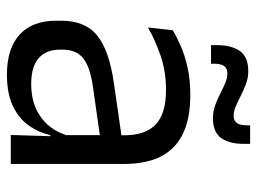

<svg xmlns="http://www.w3.org/2000/svg" viewBox="-111 -595 716 534"><g transform="rotate(90 247.0 -328.0)"><path d="M355.4 0 359 -118.6 355.9 -131.1V-286.5L356.3 -314.9Q356.3 -374.3 326.2 -403Q296 -431.7 230.4 -431.7Q178.2 -431.7 134.4 -416.5Q90.6 -401.3 56.4 -381.5L64 -450.4Q83.1 -462 109.4 -473.3Q135.7 -484.7 169.3 -492Q202.9 -499.3 243.3 -499.3Q295.8 -499.3 332.6 -486.6Q369.4 -473.9 392.2 -449.9Q415 -425.8 425.5 -392Q436 -358.1 436 -316.2V0ZM187.4 10.7Q114.9 10.7 76.3 -24.6Q37.6 -60 37.6 -125.7V-140Q37.6 -207.4 79.3 -240.7Q121 -274.1 212.2 -286.9L366.5 -309.2L370.9 -249.8L222 -228.6Q166.2 -220.7 142.2 -201.4Q118.1 -182 118.1 -144.5V-136.6Q118.1 -97.9 141.9 -77.4Q165.7 -56.8 213.1 -56.8Q254.9 -56.8 284.9 -71.4Q314.9 -86 333.4 -110.5Q352 -135.1 358.5 -165.2L371.2 -109.8H355.7Q348.6 -77.8 329.3 -50.3Q310.1 -22.8 275.5 -6.1Q240.9 10.7 187.4 10.7ZM308.6 -562.2Q290.5 -562.2 273.6 -568.2Q256.7 -574.2 241 -582.3Q225.3 -590.4 211.1 -596.4Q196.9 -602.4 184.3 -602.4Q169.8 -602.4 163.5 -593.2Q157.2 -584.1 157.2 -565.4V-556.9H105.6V-573.3Q105.6 -614.4 122.1 -637.4Q138.6 -660.5 177.6 -660.5Q196 -660.5 212.9 -654.3Q229.8 -648.1 245.3 -640.2Q260.8 -632.3 274.8 -626.1Q288.9 -619.9 301.6 -619.9Q316.4 -619.9 322.5 -629.2Q328.5 -638.5 328.5 -657.3V-665.7H380.2V-648.8Q380.2 -607.4 363.7 -584.8Q347.2 -562.2 308.6 -562.2Z"/></g></svg>

Font: Anek Odia Medium
Style: Regular
Weight: 500
Designer: Yesha Goshar & Mahesh Sahu (Odia), Yesha Goshar (Latin)
Foundry: Ek Type
Version: Version 1.003